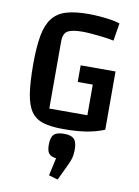

<svg xmlns="http://www.w3.org/2000/svg" viewBox="-100 -706 771 1068"><g transform="rotate(10 285.5 -171.5)"><path d="M282 15Q214 15 170 1.5Q126 -12 101.5 -47Q77 -82 67 -146.5Q57 -211 57 -312Q57 -409 68.5 -472.5Q80 -536 108.5 -573Q137 -610 186.5 -625Q236 -640 313 -640Q340 -640 373.5 -637.5Q407 -635 438.5 -630Q470 -625 490 -618L474 -518Q446 -524 412.5 -528Q379 -532 348.5 -534.5Q318 -537 297 -537Q239 -537 213.5 -523Q188 -509 188 -462V-84H502L515 -22Q466 -2 411 6.5Q356 15 282 15ZM403 -30V-257H318V-351H515V-22ZM302 297 251 282 273 182Q245 179 232.5 164.5Q220 150 220 115Q220 73 236.5 56.5Q253 40 294 40Q333 40 350 56.5Q367 73 367 115Q367 149 359 172.5Q351 196 335 228Z"/></g></svg>

Font: Changa Medium
Style: Regular
Weight: 500
Designer: Eduardo Rodriguez Tunni
Foundry: Eduardo Rodriguez Tunni
Version: Version 3.003